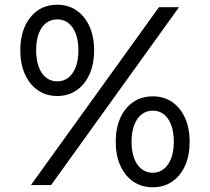

<svg xmlns="http://www.w3.org/2000/svg" viewBox="-20 -783 889 813"><path d="M111 0.5 653 -752.5H738L196.5 0.5ZM222.5 -376.5Q175.5 -376.5 140.2 -401Q105 -425.5 85.5 -468.8Q66 -512 66 -570Q66 -656.5 108.8 -709.8Q151.5 -763 222.5 -763Q269 -763 304.2 -738.8Q339.5 -714.5 359 -671.2Q378.5 -628 378.5 -570Q378.5 -512 359 -468.5Q339.5 -425 304.2 -400.8Q269 -376.5 222.5 -376.5ZM222.5 -438.5Q249.5 -438.5 269.5 -454.2Q289.5 -470 300.8 -499.5Q312 -529 312 -570Q312 -611 300.8 -640.5Q289.5 -670 269.5 -685.5Q249.5 -701 222.5 -701Q195.5 -701 175.2 -685.5Q155 -670 144 -640.5Q133 -611 133 -570Q133 -529 144 -499.5Q155 -470 175.2 -454.2Q195.5 -438.5 222.5 -438.5ZM627 10Q579.5 10 544.2 -14.2Q509 -38.5 489.5 -81.8Q470 -125 470 -182.5Q470 -240.5 489.5 -283.8Q509 -327 544.2 -351Q579.5 -375 627 -375Q674 -375 709 -351Q744 -327 763.5 -283.8Q783 -240.5 783 -182.5Q783 -125 763.8 -81.8Q744.5 -38.5 709.2 -14.2Q674 10 627 10ZM627 -51.5Q654 -51.5 674 -67.8Q694 -84 705 -113.2Q716 -142.5 716 -182.5Q716 -223.5 705 -253.2Q694 -283 674 -298.8Q654 -314.5 627 -314.5Q600 -314.5 579.8 -298.8Q559.5 -283 548.2 -253.2Q537 -223.5 537 -182.5Q537 -142 548 -112.8Q559 -83.5 579.2 -67.5Q599.5 -51.5 627 -51.5Z"/></svg>

Font: Hepta Slab ExtraLight
Style: Regular
Weight: 400
Version: Version 1.102